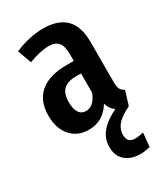

<svg xmlns="http://www.w3.org/2000/svg" viewBox="-196 -630 842 968"><g transform="rotate(-30 225.5 -146.0)"><path d="M397 13H396Q340 41 319.5 67Q299 93 299 123Q299 170 344 170Q366 170 393 163L385 244Q353 251 329 251Q275 251 242 222.5Q209 194 209 143Q209 93 240.5 56Q272 19 331 -9Q305 -27 295 -61Q249 15 165 15Q99 15 60.5 -29.5Q22 -74 22 -148Q22 -234 75 -279Q128 -324 230 -324H271V-361Q271 -411 253.5 -431.5Q236 -452 197 -452Q151 -452 81 -426L52 -506Q92 -524 135.5 -533.5Q179 -543 218 -543Q392 -543 392 -367V-128Q392 -102 399 -89.5Q406 -77 422 -69ZM271 -139V-251H242Q192 -251 168.5 -228Q145 -205 145 -157Q145 -116 159 -95Q173 -74 199 -74Q246 -74 271 -139Z"/></g></svg>

Font: Fira Sans Compressed Medium
Style: Regular
Weight: 500
Width: 1
Designer: bBox Type GmbH & Carrois Corporate GbR & Edenspiekermann AG
Foundry: bBox Type GmbH & Carrois Corporate GbR & Edenspiekermann AG
Version: Version 4.301